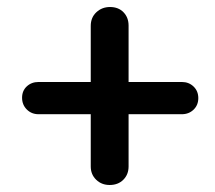

<svg xmlns="http://www.w3.org/2000/svg" viewBox="-20 -562 613 548"><path d="M90 -236Q70 -236 56.5 -249.5Q43 -263 43 -283Q43 -303 56.5 -315.5Q70 -328 90 -328H499Q519 -328 532.5 -315Q546 -302 546 -282Q546 -262 532.5 -249Q519 -236 499 -236ZM293 -34Q270 -34 254.5 -49Q239 -64 239 -87V-488Q239 -512 255 -527Q271 -542 294 -542Q318 -542 332.5 -527Q347 -512 347 -489V-87Q347 -64 332 -49Q317 -34 293 -34Z"/></svg>

Font: Quicksand Light SemiBold
Style: Regular
Weight: 600
Version: Version 3.004